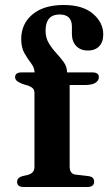

<svg xmlns="http://www.w3.org/2000/svg" viewBox="-20 -749 438 769"><path d="M259 -82Q259 -52 283.5 -49.5L334.5 -43.5Q357 -41 357 -21.5Q357 0 329.5 0H75Q48.5 0 48.5 -20.5Q48.5 -38 71 -44L91.5 -48.5Q118 -55.5 118 -81V-376.5Q118 -386.5 113 -393.2Q108 -400 94 -405.5L69.5 -413Q52.5 -420 46.5 -426Q40.5 -432 40.5 -440Q40.5 -459 66.5 -459H118.5Q118 -478 104.8 -495.2Q91.5 -512.5 78.2 -535.2Q65 -558 65 -592.5Q65 -653.5 110 -691.2Q155 -729 235 -729Q311.5 -729 352.5 -693.8Q393.5 -658.5 393.5 -611.5Q393.5 -580 376.8 -563.2Q360 -546.5 332.5 -546.5Q303 -546.5 285.5 -564.5Q268 -582.5 268 -613V-642.5Q268 -691 218.5 -691Q162.5 -690.5 162.5 -626Q162.5 -597.5 175.5 -576Q188.5 -554.5 205.5 -536.2Q222.5 -518 235.5 -499.8Q248.5 -481.5 248.5 -460V-459H350Q376 -459 376 -440Q376 -426.5 362.5 -417.5Q349 -408.5 319.5 -408.5H259Z"/></svg>

Font: Fraunces 9pt SemiBold
Style: Regular
Weight: 600
Version: Version 1.000;[b76b70a41]